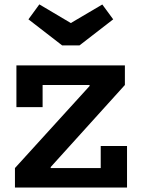

<svg xmlns="http://www.w3.org/2000/svg" viewBox="-20 -834 626 854"><path d="M333.5 -632H256.5L106.5 -748L155 -814.5L295 -731.5L435 -814L483.5 -748ZM46.5 -86.5 378.5 -451.5V-481L535.5 -456L205.5 -91V-58.5ZM535.5 -543V-456H169.5V-357.5H53V-543ZM428 -184.5H545V0H46.5V-86.5H428Z"/></svg>

Font: Hepta Slab ExtraLight SemiBold
Style: Regular
Weight: 600
Version: Version 1.102